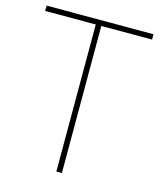

<svg xmlns="http://www.w3.org/2000/svg" viewBox="-108 -885 722 869"><g transform="rotate(15 252.5 -450.0)"><path d="M265 -93V-782H503V-807H2V-782H239V-93Z"/></g></svg>

Font: Noto Sans Telugu UI Thin
Style: Regular
Weight: 100
Designer: Jelle Bosma - Monotype Design Team
Foundry: Monotype Imaging Inc.
Version: Version 2.005